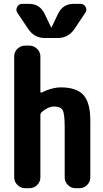

<svg xmlns="http://www.w3.org/2000/svg" viewBox="-20 -990 540 1010"><path d="M299.8 -530.3Q382.8 -530.3 418.9 -490.2Q455.1 -450.2 455.1 -355.5V-56.6Q455.1 -33.2 438 -16.6Q420.9 0 398.4 0H377Q353.5 0 336.9 -17.1Q320.3 -34.2 320.3 -56.6V-320.3Q320.3 -391.6 309.6 -410.6Q298.8 -429.7 264.6 -429.7Q233.4 -429.7 199.2 -400.4Q192.4 -393.6 192.4 -385.7V-56.6Q192.4 -33.2 175.3 -16.6Q158.2 0 134.8 0H112.3Q88.9 0 71.8 -17.1Q54.7 -34.2 54.7 -56.6V-693.4Q54.7 -716.8 71.8 -733.4Q88.9 -750 112.3 -750H134.8Q158.2 -750 175.3 -732.9Q192.4 -715.8 192.4 -693.4V-507.8Q192.4 -500 200.2 -503.9Q253.9 -530.3 299.8 -530.3ZM403.3 -969.7Q420.9 -969.7 430.2 -954.1Q439.5 -938.5 428.7 -922.9L371.1 -836.9Q338.9 -790 283.2 -790H216.8Q161.1 -790 128.9 -836.9L71.3 -922.9Q61.5 -937.5 70.3 -953.6Q79.1 -969.7 96.7 -969.7H132.8Q188.5 -969.7 213.9 -918.9L249 -845.7Q249 -844.7 250 -844.7Q251 -844.7 251 -845.7L286.1 -918.9Q311.5 -969.7 367.2 -969.7Z"/></svg>

Font: Rounded Mgen+ 1mn bold
Style: Bold
Weight: 700
Designer: [Source Han Sans]
Ryoko NISHIZUKA  (kana & ideographs); Paul D. Hunt (Latin, Greek & Cyrillic); Wenlong ZHANG  (bopomofo
Version: Version 1.059.20150602